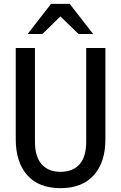

<svg xmlns="http://www.w3.org/2000/svg" viewBox="-20 -970 631 1000"><path d="M295 10Q182 10 122 -57.5Q62 -125 62 -246V-720H162V-233Q162 -154 197 -114.5Q232 -75 295 -75Q359 -75 394 -114Q429 -153 429 -232V-720H529V-245Q529 -125 468.5 -57.5Q408 10 295 10ZM124 -793 246 -950H343L465 -793H389L253 -925H336L201 -793Z"/></svg>

Font: Instrument Sans SemiCondensed Medium
Style: Regular
Weight: 500
Width: 4
Designer: Rodrigo Fuenzalida
Foundry: fragTYPE
Version: Version 1.000;gftools[0.9.28]